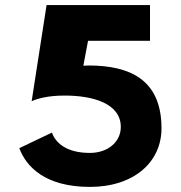

<svg xmlns="http://www.w3.org/2000/svg" viewBox="-20 -718 710 754"><path d="M55.8 -136.2C82.2 -64.8 156.1 16 333 16C504.5 16 614.2 -80 614.2 -214.3C614.2 -409 485 -460 331 -460.8C322.7 -460.8 314.5 -460 307.3 -460L325.8 -557.8H569.1V-698H162.9L104.3 -320.6C125.5 -330 165.5 -342.7 234.3 -342.7C344.3 -342.7 454.4 -312.1 454.4 -219.5C454.4 -160 402.9 -117.5 333 -117.5C244.6 -117.5 199.3 -154 183.9 -197.3Z"/></svg>

Font: Hussar
Style: BdSuprExt
Weight: 700
Foundry: Cannot Into Space Fonts
Version: Version 2.00